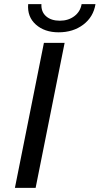

<svg xmlns="http://www.w3.org/2000/svg" viewBox="-20 -907 481 927"><path d="M192 -700H292L152 0H52ZM116 -887H180Q178 -850 202.5 -828.5Q227 -807 269 -807Q310 -807 339 -829Q368 -851 374 -887H441Q431 -825 382 -788Q333 -751 263 -751Q195 -751 153 -788.5Q111 -826 116 -887Z"/></svg>

Font: Idrija
Style: Italic
Weight: 500
Italic angle: -11.3°
Designer: Julieta Ulanovsky
Foundry: Julieta Ulanovsky
Version: Version 7.200